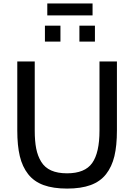

<svg xmlns="http://www.w3.org/2000/svg" viewBox="-20 -1078 776 1112"><path d="M368.2 14.2H369.1Q288.1 14.2 232.4 -6.1Q176.8 -26.4 143.1 -69.3Q109.4 -112.3 94.7 -173.6Q80.1 -234.9 80.1 -321.8V-722.2H181.2V-321.8Q181.2 -260.7 189.7 -217.5Q198.2 -174.3 218.8 -140.9Q239.3 -107.4 276.4 -90.8Q313.5 -74.2 368.2 -74.2Q471.7 -74.2 513.9 -133.8Q556.2 -193.4 556.2 -321.8V-722.2H657.2V-321.8Q657.2 -234.9 642.6 -173.6Q627.9 -112.3 594.2 -69.3Q560.5 -26.4 504.9 -6.1Q449.2 14.2 368.2 14.2ZM330.1 -836.9H240.2V-929.2H330.1ZM529.8 -836.9H439.9V-929.2H529.8ZM516.1 -988.8H253.9V-1058.1H516.1Z"/></svg>

Font: Perun
Style: Regular
Weight: 400
Version: Version 1.0000